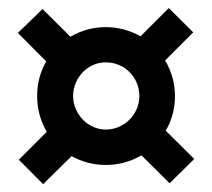

<svg xmlns="http://www.w3.org/2000/svg" viewBox="-20 -561 538 487"><path d="M74.2 -317.4Q74.2 -341.8 80.1 -363.8Q85.9 -385.7 97.2 -405.3L25.4 -477.5L87.9 -538.1L158.7 -467.8Q178.2 -479.5 200.9 -485.8Q223.6 -492.2 248.5 -492.2Q272.5 -492.2 294.7 -486.1Q316.9 -480 336.4 -468.8L408.2 -540.5L470.2 -479L398.9 -407.7Q410.6 -387.7 417.2 -365Q423.8 -342.3 423.8 -317.4Q423.8 -293 417.7 -270.8Q411.6 -248.5 400.4 -229.5L472.7 -157.7L410.2 -96.2L338.9 -167Q318.8 -155.3 296.1 -148.9Q273.4 -142.6 248.5 -142.6Q224.6 -142.6 202.6 -148.4Q180.7 -154.3 161.6 -165L89.4 -93.8L27.8 -155.8L98.6 -226.6Q86.9 -246.6 80.6 -269.3Q74.2 -292 74.2 -317.4ZM165.5 -317.4Q165.5 -300.3 172.1 -284.9Q178.7 -269.5 189.9 -257.8Q201.2 -246.1 216.3 -239.3Q231.4 -232.4 248.5 -232.4Q266.1 -232.4 281.7 -239.3Q297.4 -246.1 308.8 -257.8Q320.3 -269.5 326.9 -284.9Q333.5 -300.3 333.5 -317.4Q333.5 -335 326.9 -350.6Q320.3 -366.2 308.8 -377.9Q297.4 -389.6 281.7 -396.2Q266.1 -402.8 248.5 -402.8Q231.4 -402.8 216.3 -396.2Q201.2 -389.6 189.9 -377.9Q178.7 -366.2 172.1 -350.6Q165.5 -335 165.5 -317.4Z"/></svg>

Font: Carlito
Style: Bold
Weight: 700
Designer: Lukasz Dziedzic
Foundry: tyPoland Lukasz Dziedzic
Version: Version 1.104